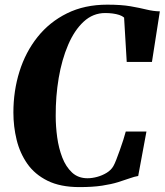

<svg xmlns="http://www.w3.org/2000/svg" viewBox="-20 -772 688 803"><path d="M312.5 10.5Q232.5 10.5 179 -16Q125.5 -42.5 94.2 -87.2Q63 -132 49.5 -187.5Q36 -243 36 -301.5Q36 -392 61.5 -473.2Q87 -554.5 137 -617.2Q187 -680 260.2 -716.2Q333.5 -752.5 428.5 -752.5Q487 -752.5 525.8 -745.8Q564.5 -739 593 -732Q621.5 -725 648.5 -724.5L615.5 -513H510L499 -698.5Q491 -705.5 478.8 -709.5Q466.5 -713.5 451.5 -715.5Q436.5 -717.5 420 -717.5Q369 -717.5 330 -681.5Q291 -645.5 264.8 -584Q238.5 -522.5 225.5 -445.8Q212.5 -369 213 -287Q213 -243.5 219.2 -197.8Q225.5 -152 240.5 -113.2Q255.5 -74.5 281.2 -50.5Q307 -26.5 346 -26.5Q365 -26.5 386.2 -32.2Q407.5 -38 426 -49.2Q444.5 -60.5 454 -77Q459 -85.5 466.2 -103.8Q473.5 -122 481.2 -144.2Q489 -166.5 495.8 -187.2Q502.5 -208 506 -222H592.5L558 -36Q542.5 -33.5 522.2 -26.2Q502 -19 474 -10.2Q446 -1.5 406.8 4.5Q367.5 10.5 312.5 10.5Z"/></svg>

Font: Merriweather 120pt ExtraBold
Style: Italic
Weight: 800
Italic angle: -7.8°
Version: Version 2.101